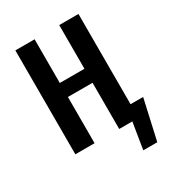

<svg xmlns="http://www.w3.org/2000/svg" viewBox="-176 -678 837 925"><g transform="rotate(-30 242.5 -215.5)"><path d="M54 0V-578H161V-335H298V-578H405V-76H475L425 147H347L371 0H298V-257H161V0Z"/></g></svg>

Font: Oswald
Style: Regular
Weight: 400
Designer: Vernon Adams
Foundry: Vernon Adams
Version: Version 4.103; ttfautohint (v1.8.3)